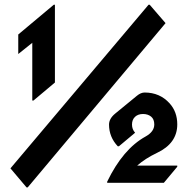

<svg xmlns="http://www.w3.org/2000/svg" viewBox="-20 -777 822 816"><path d="M435.5 0V-4.9Q502.4 -143.6 598.6 -196.8Q635.7 -217.3 635.7 -248Q635.7 -270.5 622.1 -281.5Q608.4 -292.5 587.9 -292.5Q566.9 -292.5 554.2 -280.8Q541 -268.6 541 -247.6Q541 -227.5 554.2 -212.9L485.4 -155.3H480.5Q443.4 -194.8 443.4 -247.6Q443.4 -272.9 469.7 -294.4L562 -370.1Q578.6 -383.8 594.7 -383.8Q659.2 -383.8 700.7 -337.9Q733.4 -301.8 733.4 -248.5Q733.4 -168 647.5 -127.4Q597.2 -103.5 563 -73.2H733.4V-68.4L676.3 0ZM208.5 -756.8H213.4V-426.3L122.1 -349.6H117.2V-595.2L57.6 -547.4V-630.4ZM97.7 19.5H92.8L24.4 -61.5L611.3 -756.8H616.2L683.6 -678.7Z"/></svg>

Font: Gothica
Style: Bold
Weight: 700
Designer: Wojciech Kalinowski "wmk69" (wmk69@o2.pl)
Foundry: Wojciech Kalinowski "wmk69" (wmk69@o2.pl)
Version: Version 2.1.0; 2021-05-14